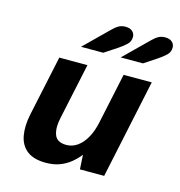

<svg xmlns="http://www.w3.org/2000/svg" viewBox="-108 -819 870 928"><g transform="rotate(15 326.5 -355.5)"><path d="M203.7 12Q143.3 12 109.8 -13.8Q76.3 -39.5 67.5 -86.3Q58.8 -133.1 71.4 -194L135.8 -496H276.6L216.7 -215.2Q205.4 -164.1 217.7 -130.5Q230 -97 277.6 -97Q306.9 -97 332.1 -114.7Q357.3 -132.4 375.9 -165.3Q394.4 -198.2 404.1 -244.5L457.6 -496H598.4L493.2 0H371.9L367.7 -72Q349.4 -48.5 325.6 -29.3Q301.8 -10.2 272.1 0.9Q242.4 12 203.7 12ZM223.6 -573.7 341.2 -689.2Q357.5 -706 372.7 -714.6Q387.8 -723.1 406.1 -723.1Q429.6 -723.1 441.7 -711.9Q453.9 -700.6 453.9 -684Q453.9 -662 438.1 -646.7Q422.3 -631.4 400.6 -617.1L334.9 -573.7ZM422.1 -573.7 539.7 -689.2Q556 -706 571.1 -714.6Q586.3 -723.1 604.5 -723.1Q628 -723.1 640.3 -711.9Q652.5 -700.6 652.5 -684Q652.5 -662 636.6 -646.7Q620.7 -631.4 599.1 -617.1L533.4 -573.7Z"/></g></svg>

Font: Atkinson Hyperlegible Mono ExtraLight
Style: Italic
Weight: 200
Italic angle: -12°
Monospace: yes
Designer: Elliott Scott, Megan Eiswerth, Linus Boman, Theodore Petrosky, Letters from Sweden
Foundry: Applied Design Works, Letters from Sweden
Version: Version 2.001